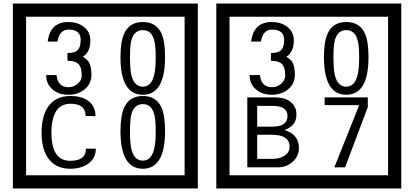

<svg xmlns="http://www.w3.org/2000/svg" viewBox="-20 -980 2350 1090"><path d="M1103 90H53V-960H1103ZM1028 15V-885H128V15ZM499 -556Q499 -504 460.5 -473Q422 -442 369 -442Q314 -442 280 -471Q242 -502 242 -554H301Q307 -485 370 -485Q398 -485 421 -504.5Q444 -524 444 -552Q444 -597 426 -616Q408 -635 363 -635V-679Q405 -679 421.5 -696Q438 -713 438 -754Q438 -812 369 -812Q318 -812 306 -744H251Q264 -855 368 -855Q419 -855 454 -829Q493 -800 493 -750Q493 -685 451 -658Q475 -642 483 -630Q499 -605 499 -556ZM917 -656Q917 -442 791 -442Q664 -442 664 -656Q664 -744 685 -789Q714 -855 791 -855Q868 -855 897 -789Q917 -745 917 -656ZM864 -656Q864 -723 855 -752Q840 -809 791 -809Q742 -809 726 -752Q718 -723 718 -656Q718 -587 726 -553Q742 -488 791 -488Q839 -488 855 -554Q864 -587 864 -656ZM524 -136Q524 -80 478 -49Q438 -22 379 -22Q294 -22 252 -84Q216 -136 216 -226Q216 -317 251 -371Q293 -435 380 -435Q442 -435 479 -409Q522 -379 522 -321H466Q466 -391 381 -391Q272 -391 272 -226Q272 -67 379 -67Q468 -67 468 -136ZM917 -236Q917 -22 791 -22Q664 -22 664 -236Q664 -324 685 -369Q714 -435 791 -435Q868 -435 897 -369Q917 -325 917 -236ZM864 -236Q864 -303 855 -332Q840 -389 791 -389Q742 -389 726 -332Q718 -303 718 -236Q718 -167 726 -133Q742 -68 791 -68Q839 -68 855 -134Q864 -167 864 -236Z M2258 90H1208V-960H2258ZM2183 15V-885H1283V15ZM1654 -556Q1654 -504 1615.5 -473Q1577 -442 1524 -442Q1469 -442 1435 -471Q1397 -502 1397 -554H1456Q1462 -485 1525 -485Q1553 -485 1576 -504.5Q1599 -524 1599 -552Q1599 -597 1581 -616Q1563 -635 1518 -635V-679Q1560 -679 1576.5 -696Q1593 -713 1593 -754Q1593 -812 1524 -812Q1473 -812 1461 -744H1406Q1419 -855 1523 -855Q1574 -855 1609 -829Q1648 -800 1648 -750Q1648 -685 1606 -658Q1630 -642 1638 -630Q1654 -605 1654 -556ZM2072 -656Q2072 -442 1946 -442Q1819 -442 1819 -656Q1819 -744 1840 -789Q1869 -855 1946 -855Q2023 -855 2052 -789Q2072 -745 2072 -656ZM2019 -656Q2019 -723 2010 -752Q1995 -809 1946 -809Q1897 -809 1881 -752Q1873 -723 1873 -656Q1873 -587 1881 -553Q1897 -488 1946 -488Q1994 -488 2010 -554Q2019 -587 2019 -656ZM1677 -141Q1677 -93 1641.5 -61.5Q1606 -30 1558 -30H1384V-427H1543Q1594 -427 1626 -404Q1663 -378 1663 -329Q1663 -266 1595 -242Q1677 -216 1677 -141ZM1612 -321Q1612 -379 1527 -379H1440V-261H1526Q1612 -261 1612 -321ZM1624 -147Q1624 -215 1523 -215H1440V-78H1526Q1563 -78 1590 -93Q1624 -112 1624 -147ZM2068 -372 1939 -30H1878L2019 -383H1823V-427H2068Z"/></svg>

Font: Unicode BMP Fallback SIL
Style: Regular
Weight: 400
Foundry: NRSI, SIL International
Version: Version 5.1 Based on Unicode 5.1